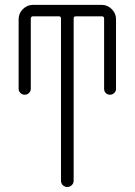

<svg xmlns="http://www.w3.org/2000/svg" viewBox="-20 -750 540 770"><path d="M54.7 -393.6V-672.9Q54.7 -696.3 71.8 -713.4Q88.9 -730.5 112.3 -730.5H387.7Q411.1 -730.5 428.2 -713.4Q445.3 -696.3 445.3 -672.9V-393.6Q445.3 -383.8 438 -377Q430.7 -370.1 420.9 -370.1Q411.1 -370.1 404.3 -377Q397.5 -383.8 397.5 -393.6V-675.8Q397.5 -684.6 387.7 -684.6H284.2Q275.4 -684.6 275.4 -675.8V-25.4Q275.4 -14.6 267.6 -7.3Q259.8 0 250 0Q240.2 0 232.4 -6.8Q224.6 -13.7 224.6 -25.4V-675.8Q224.6 -684.6 215.8 -684.6H112.3Q104.5 -684.6 103.5 -675.8V-393.6Q103.5 -383.8 96.2 -377Q88.9 -370.1 79.1 -370.1Q69.3 -370.1 62 -377Q54.7 -383.8 54.7 -393.6Z"/></svg>

Font: Rounded Mgen+ 1m light
Style: Regular
Weight: 200
Designer: [Source Han Sans]
Ryoko NISHIZUKA  (kana & ideographs); Paul D. Hunt (Latin, Greek & Cyrillic); Wenlong ZHANG  (bopomofo
Version: Version 1.059.20150602